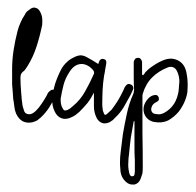

<svg xmlns="http://www.w3.org/2000/svg" viewBox="-20 -327 528 518"><path d="M27.3 -243.2Q30.3 -254.9 35.2 -265.6Q40 -277.3 46.9 -287.1Q48.8 -292 52.7 -295.9Q56.6 -298.8 60.5 -301.8Q66.4 -306.6 72.3 -306.6Q74.2 -306.6 76.2 -305.7Q83 -304.7 87.9 -295.9Q92.8 -287.1 93.8 -278.3Q94.7 -269.5 93.8 -259.8Q87.9 -230.5 79.1 -203.1Q70.3 -174.8 54.7 -149.4Q51.8 -144.5 48.8 -140.6Q45.9 -135.7 41 -132.8Q37.1 -128.9 36.1 -125Q35.2 -121.1 35.2 -116.2Q35.2 -97.7 37.1 -78.1Q38.1 -59.6 41 -41Q43 -34.2 44.9 -28.3Q46.9 -21.5 53.7 -19.5Q60.5 -17.6 66.4 -20.5Q72.3 -23.4 77.1 -28.3Q85.9 -37.1 92.8 -47.9Q99.6 -57.6 105.5 -68.4Q107.4 -72.3 109.4 -76.2Q111.3 -79.1 115.2 -82Q118.2 -85 122.1 -85Q125 -85.9 128.9 -83Q132.8 -80.1 133.8 -77.1Q133.8 -75.2 133.8 -74.2Q133.8 -72.3 131.8 -69.3Q123 -53.7 113.3 -38.1Q103.5 -22.5 89.8 -9.8Q85 -5.9 80.1 -2Q74.2 1 67.4 2.9Q62.5 3.9 57.6 3.9Q48.8 3.9 41 0Q30.3 -5.9 23.4 -20.5Q19.5 -30.3 18.6 -40Q17.6 -49.8 15.6 -60.5Q14.6 -79.1 12.7 -98.6Q12.7 -110.4 12.7 -123Q12.7 -131.8 12.7 -141.6Q12.7 -165 16.6 -191.4Q20.5 -216.8 27.3 -243.2ZM36.1 -162.1Q40 -193.4 45.9 -223.6Q50.8 -253.9 69.3 -281.2Q74.2 -266.6 62.5 -223.6Q49.8 -180.7 36.1 -162.1Z M194.3 -25.4Q188.5 -20.5 183.6 -16.6Q177.7 -12.7 170.9 -9.8Q157.2 -3.9 146.5 -7.8Q134.8 -11.7 127.9 -25.4Q124 -33.2 122.1 -42Q121.1 -47.9 121.1 -54.7Q121.1 -57.6 121.1 -60.5Q123 -82 128.9 -101.6Q135.7 -122.1 145.5 -140.6Q151.4 -151.4 160.2 -159.2Q168 -167 178.7 -171.9Q187.5 -176.8 196.3 -177.7Q196.3 -177.7 197.3 -177.7Q205.1 -177.7 213.9 -172.9Q221.7 -168.9 229.5 -164.1Q237.3 -159.2 245.1 -154.3Q245.1 -155.3 246.1 -157.2Q246.1 -158.2 247.1 -160.2Q248 -164.1 251 -166Q253.9 -168.9 258.8 -168Q263.7 -167 265.6 -164.1Q267.6 -160.2 266.6 -155.3Q265.6 -147.5 263.7 -138.7Q262.7 -130.9 260.7 -122.1Q257.8 -103.5 256.8 -84Q255.9 -64.5 255.9 -45.9Q255.9 -40 256.8 -34.2Q256.8 -28.3 259.8 -22.5Q260.7 -18.6 262.7 -17.6Q265.6 -16.6 268.6 -19.5Q275.4 -25.4 281.2 -31.2Q286.1 -38.1 291 -44.9Q297.9 -54.7 303.7 -65.4Q309.6 -76.2 314.5 -86.9Q315.4 -89.8 316.4 -91.8Q318.4 -93.8 319.3 -95.7Q322.3 -99.6 326.2 -100.6Q330.1 -100.6 334 -98.6Q337.9 -96.7 338.9 -92.8Q338.9 -91.8 339.8 -89.8Q339.8 -87.9 338.9 -85.9Q337.9 -82 335.9 -79.1Q334 -75.2 333 -72.3Q324.2 -55.7 314.5 -39.1Q304.7 -22.5 291 -9.8Q287.1 -5.9 284.2 -2.9Q280.3 0 275.4 2.9Q268.6 5.9 262.7 5.9Q258.8 5.9 255.9 4.9Q247.1 2 241.2 -7.8Q237.3 -15.6 235.4 -23.4Q233.4 -31.2 233.4 -40Q233.4 -44.9 233.4 -48.8Q233.4 -53.7 233.4 -57.6Q233.4 -61.5 233.4 -66.4Q233.4 -71.3 233.4 -77.1Q225.6 -61.5 215.8 -48.8Q205.1 -36.1 194.3 -25.4ZM148.4 -36.1Q150.4 -31.2 153.3 -29.3Q157.2 -28.3 162.1 -30.3Q166 -32.2 168.9 -34.2Q172.9 -37.1 175.8 -40Q197.3 -57.6 210 -81.1Q222.7 -103.5 233.4 -127.9Q234.4 -130.9 233.4 -133.8Q232.4 -135.7 231.4 -137.7Q215.8 -155.3 198.2 -154.3Q180.7 -153.3 168 -133.8Q156.2 -116.2 151.4 -97.7Q146.5 -78.1 143.6 -60.5Q143.6 -51.8 144.5 -46.9Q145.5 -41 148.4 -36.1Z M371.1 -130.9Q381.8 -142.6 394.5 -150.4Q407.2 -159.2 421.9 -165Q442.4 -172.9 460 -164.1Q477.5 -155.3 482.4 -133.8Q486.3 -116.2 486.3 -98.6Q486.3 -87.9 485.4 -77.1Q480.5 -49.8 461.9 -25.4Q449.2 -10.7 433.6 -2Q417 5.9 395.5 2Q383.8 0 375 -9.8Q367.2 -19.5 367.2 -32.2Q367.2 -44.9 376 -56.6Q384.8 -68.4 395.5 -70.3Q399.4 -71.3 403.3 -70.3Q406.2 -68.4 408.2 -64.5Q409.2 -59.6 408.2 -56.6Q406.2 -53.7 402.3 -51.8Q397.5 -49.8 393.6 -45.9Q390.6 -43 388.7 -37.1Q386.7 -31.2 389.6 -25.4Q392.6 -20.5 399.4 -19.5Q405.3 -18.6 411.1 -18.6Q417 -19.5 422.9 -22.5Q440.4 -32.2 450.2 -47.9Q459 -62.5 461.9 -82Q462.9 -94.7 463.9 -107.4Q463.9 -120.1 459 -131.8Q455.1 -141.6 449.2 -144.5Q442.4 -148.4 433.6 -145.5Q408.2 -135.7 390.6 -118.2Q373 -100.6 365.2 -74.2Q364.3 -71.3 364.3 -68.4Q364.3 -64.5 364.3 -61.5Q364.3 -14.6 364.3 31.2Q365.2 78.1 365.2 125Q365.2 132.8 364.3 140.6Q362.3 147.5 359.4 155.3Q354.5 168 342.8 170.9Q339.8 170.9 336.9 170.9Q328.1 170.9 320.3 164.1Q312.5 157.2 308.6 148.4Q304.7 138.7 304.7 128.9Q303.7 120.1 303.7 111.3Q303.7 96.7 305.7 82Q308.6 58.6 311.5 35.2Q316.4 6.8 322.3 -20.5Q328.1 -47.9 339.8 -74.2Q340.8 -76.2 340.8 -79.1Q341.8 -82 341.8 -85Q340.8 -101.6 340.8 -118.2Q340.8 -134.8 340.8 -151.4Q340.8 -153.3 340.8 -156.2Q340.8 -158.2 340.8 -160.2Q341.8 -165 344.7 -168Q346.7 -170.9 352.5 -170.9Q357.4 -170.9 359.4 -168Q362.3 -165 363.3 -160.2Q363.3 -154.3 363.3 -149.4Q363.3 -144.5 363.3 -138.7Q363.3 -135.7 363.3 -131.8Q363.3 -128.9 363.3 -125Q364.3 -125 365.2 -125Q365.2 -124 366.2 -124Q367.2 -126 369.1 -127Q370.1 -128.9 371.1 -130.9ZM340.8 0Q336.9 21.5 333 43.9Q330.1 66.4 328.1 88.9Q326.2 100.6 326.2 112.3Q325.2 124 328.1 136.7Q328.1 140.6 331.1 145.5Q333 149.4 337.9 148.4Q341.8 148.4 342.8 143.6Q343.8 138.7 343.8 134.8Q343.8 119.1 343.8 104.5Q342.8 88.9 342.8 74.2Q342.8 55.7 342.8 37.1Q342.8 18.6 342.8 0Q342.8 0 341.8 0Q341.8 0 340.8 0Z"/></svg>

Font: Chain Script-Pehr4
Style: Regular
Weight: 400
Designer: Pehr
Version: Version 1.0